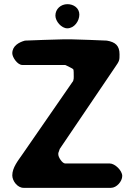

<svg xmlns="http://www.w3.org/2000/svg" viewBox="-20 -902 645 922"><path d="M39 -60C39 -33 64 0 93 0H513C540 0 567 -31 567 -57C567 -83 532 -117 507 -117H293C279 -117 260 -147 260 -160V-167C261 -171 266 -185 267 -187L533 -580C554 -610 554 -613 554 -641C554 -683 534 -700 493 -707C468 -708 352 -713 327 -713H280C253 -713 127 -708 100 -707C70 -699 39 -681 39 -646C39 -627 64 -590 87 -590H293C295 -590 318 -578 327 -573C328 -573 333 -568 333 -567C334 -563 334 -547 334 -543C334 -533 336 -516 327 -507C291 -455 123 -212 87 -160C67 -131 39 -97 39 -60ZM246 -827C246 -800 275 -766 303 -766C337 -766 361 -801 361 -832C361 -864 333 -882 304 -882C272 -882 246 -859 246 -827Z"/></svg>

Font: Asimov Print
Style: Regular
Weight: 500
Designer: Google
Version: Version 2.000980: 2014